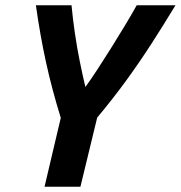

<svg xmlns="http://www.w3.org/2000/svg" viewBox="-20 -713 690 733"><path d="M150 0 212 -263Q178 -373 155.5 -476Q133 -579 117 -693H253Q258 -640 266 -585.5Q274 -531 284.5 -479Q295 -427 306 -381Q325 -407 350 -445Q375 -483 402.5 -527Q430 -571 456 -614Q482 -657 502 -693H650Q604 -617 558.5 -546.5Q513 -476 462.5 -406.5Q412 -337 351 -264L287 0Z"/></svg>

Font: Ubuntu Sans Mono
Style: Bold Italic
Weight: 700
Italic angle: -13.5°
Monospace: yes
Designer: Dalton Maag Ltd
Foundry: Dalton Maag Ltd
Version: Version 1.006